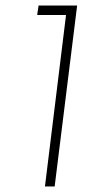

<svg xmlns="http://www.w3.org/2000/svg" viewBox="-20 -672 358 692"><path d="M119 -652H258L177 0H142L218 -618H114Z"/></svg>

Font: Josefin Sans ExtraLight
Style: Italic
Weight: 250
Italic angle: -7°
Designer: Santiago Orozco
Foundry: Typemade
Version: Version 2.000